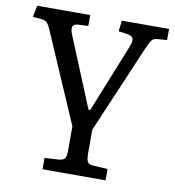

<svg xmlns="http://www.w3.org/2000/svg" viewBox="-82 -592 808 885"><g transform="rotate(10 321.5 -150.0)"><path d="M176 219V166L243 162Q264 160 270.5 149.5Q277 139 277 111V0L99 -411Q91 -430 85 -440.5Q79 -451 70.5 -456Q62 -461 48 -462L10 -465L21 -519H269V-468L223 -466Q202 -465 197 -453.5Q192 -442 202 -416L337 -88H345L474 -409Q485 -436 479 -448Q473 -460 449 -463L411 -468L417 -519H638V-467L595 -464Q577 -463 568.5 -454Q560 -445 545 -410L370 0V115Q370 134 375 147Q380 160 405 162L471 166V219Z"/></g></svg>

Font: Literata Variable Black
Style: Regular
Weight: 900
Designer: Latin by Veronika Burian and Jose Scaglione. Greek by Irene Vlachou. Cyrillic by Vera Evstafieva.
Foundry: TypeTogether
Version: Version 3.021